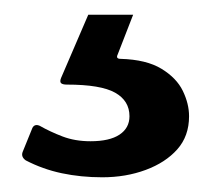

<svg xmlns="http://www.w3.org/2000/svg" viewBox="-20 -25 287 261"><path d="M237 133Q237 160 221 178Q205 196 178 206Q151 216 119 216Q90 216 64 210.5Q38 205 15 193Q8 188 11 181L24 149Q27 143 34 146Q48 154 65 160.5Q82 167 103 167Q129 167 142.5 158Q156 149 156 133Q156 112 136.5 101Q117 90 71 90Q65 90 63 88Q61 86 63 81L100 -5H161L140 49Q137 55 144 55Q179 56 199.5 68.5Q220 81 228.5 98.5Q237 116 237 133Z"/></svg>

Font: Libre Franklin Thin SemiBold
Style: Regular
Weight: 600
Version: Version 3.000